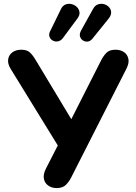

<svg xmlns="http://www.w3.org/2000/svg" viewBox="-20 -973 709 1002"><path d="M275.8 8.5Q249.8 8.5 231.4 -4.8Q213 -18 208.9 -40.8Q204.8 -63.5 219.5 -92.5L293.8 -238V-194L34.5 -615.5Q19.5 -640.8 22.6 -663.2Q25.8 -685.8 44.2 -699.6Q62.8 -713.5 91.2 -713.5Q120.5 -713.5 135.9 -699.4Q151.2 -685.2 166.5 -659.2L366.2 -327.5H340.2L507.8 -658.2Q518.8 -679.8 534.6 -696.6Q550.5 -713.5 582.5 -713.5Q609.2 -713.5 627.4 -700.8Q645.5 -688 650.1 -665.4Q654.8 -642.8 638.8 -612.5L351.5 -46.8Q341.2 -26 324.5 -8.8Q307.8 8.5 275.8 8.5ZM308.5 -774.5Q297 -759.8 282.5 -757.1Q268 -754.5 255.9 -761Q243.8 -767.5 238.6 -780.5Q233.5 -793.5 241.2 -809.2L297.8 -925Q306.5 -943.8 322.1 -949.6Q337.8 -955.5 354 -951.5Q370.2 -947.5 381.5 -936.2Q392.8 -925 394.9 -909.2Q397 -893.5 383.5 -875.8ZM462.2 -770.8Q450.8 -757.2 437 -756Q423.2 -754.8 412.1 -762.4Q401 -770 397.5 -783.1Q394 -796.2 402.2 -812L465.5 -926.2Q475.5 -944.8 491.2 -950.1Q507 -955.5 522.5 -951.4Q538 -947.2 548.6 -936Q559.2 -924.8 560.1 -909.1Q561 -893.5 547 -876Z"/></svg>

Font: Nunito ExtraLight
Style: Regular
Weight: 200
Designer: Vernon Adams
Foundry: Vernon Adams
Version: Version 3.602;April 4, 2023;FontCreator 14.0.0.2856 64-bit